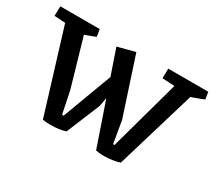

<svg xmlns="http://www.w3.org/2000/svg" viewBox="-105 -653 948 844"><g transform="rotate(30 369.0 -231.0)"><path d="M174 2 30 -467 127 -468 213 -171 236 -59H244L356 -359L378 -275L360 -176L290 -6Q274 0 254.5 2.5Q235 5 214 5Q193 5 174 2ZM444 2 293 -438 381 -461 476 -171 495 -59H502L615 -468H703L565 -6Q548 0 526.5 3Q505 6 483.5 6Q462 6 444 2ZM111 -412 -10 -419 -9 -468H124ZM98 -397 112 -468H191L197 -432Q173 -422 148.5 -413.5Q124 -405 98 -397ZM659 -412 538 -419 539 -468H678ZM649 -397 663 -468H742L748 -432Q724 -422 699.5 -413.5Q675 -405 649 -397Z"/></g></svg>

Font: Eczar
Style: Regular
Weight: 400
Designer: Vaibhav Singh
Foundry: Rosetta Type Foundry
Version: Version 2.000